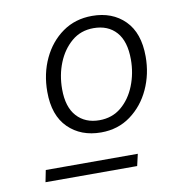

<svg xmlns="http://www.w3.org/2000/svg" viewBox="-60 -764 503 561"><g transform="rotate(-10 191.5 -483.5)"><path d="M217 -371Q157 -371 119.5 -408Q82 -445 82 -515Q82 -569 103 -613.5Q124 -658 161.5 -684.5Q199 -711 249 -711Q309 -711 346 -674Q383 -637 383 -567Q383 -515 362.5 -470.5Q342 -426 304.5 -398.5Q267 -371 217 -371ZM218 -407Q256 -407 283 -429.5Q310 -452 324.5 -488.5Q339 -525 339 -566Q339 -620 314.5 -647.5Q290 -675 247 -675Q209 -675 182 -652Q155 -629 140.5 -593Q126 -557 126 -515Q126 -462 151 -434.5Q176 -407 218 -407ZM31 -256 38 -291H311L303 -256Z"/></g></svg>

Font: Prodigy Sans Light
Style: Italic
Weight: 300
Italic angle: -13°
Designer: Wei Huang
Foundry: Wei Huang
Version: Version 1.003; ttfautohint (v1.8.3)